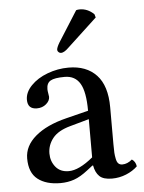

<svg xmlns="http://www.w3.org/2000/svg" viewBox="-50 -705 565 755"><g transform="rotate(-5 232.5 -327.0)"><path d="M291 -80.1V-231L215.8 -210Q167.5 -196.8 146.2 -169.9Q125 -143.1 125 -109.9Q125 -79.1 143.3 -56.6Q161.6 -34.2 194.8 -34.2Q235.4 -34.2 291 -80.1ZM292 -47.9H289.1L267.1 -30.8Q237.8 -7.8 212.6 1Q187.5 9.8 158.2 9.8Q102.1 9.8 69.1 -15.9Q36.1 -41.5 36.1 -98.1Q36.1 -147.5 80.3 -185.1Q124.5 -222.7 203.1 -242.2L291 -264.2Q291 -338.9 271.5 -371.8Q252 -404.8 210.9 -404.8Q170.4 -404.8 154.8 -395.5Q139.2 -386.2 139.2 -362.8Q139.2 -355.5 141.1 -345.7Q143.1 -335.9 143.1 -332Q143.1 -316.4 128.2 -303.7Q113.3 -291 91.8 -291Q55.2 -291 55.2 -328.1Q55.2 -357.4 80.3 -383.5Q105.5 -409.7 145.8 -424.8Q186 -439.9 229 -439.9Q299.3 -439.9 339.1 -397.7Q378.9 -355.5 378.9 -270V-124Q378.9 -103 379.6 -90.8Q380.4 -78.6 383.1 -65.9Q385.7 -53.2 391.6 -47.6Q397.5 -42 407.2 -42Q427.2 -42 445.8 -58.1Q460 -49.3 462.9 -29.8Q444.8 -12.2 418 -1.2Q391.1 9.8 361.8 9.8Q327.6 9.8 312.3 -5.1Q296.9 -20 292 -47.9ZM202.1 -541 278.8 -662.1Q284.7 -664.1 293 -664.1Q324.2 -664.1 349.1 -640.1L353 -627L236.8 -519Q217.8 -500 205.1 -500Q199.7 -500 195.3 -504.2Q190.9 -508.3 190.9 -513.2Q190.9 -522 202.1 -541Z"/></g></svg>

Font: Common Serif News
Style: Regular
Weight: 450
Designer: Philipp H. Poll, Khaled Hosny
Foundry: Stefan Peev, Context Ltd.
Version: Version 1.026